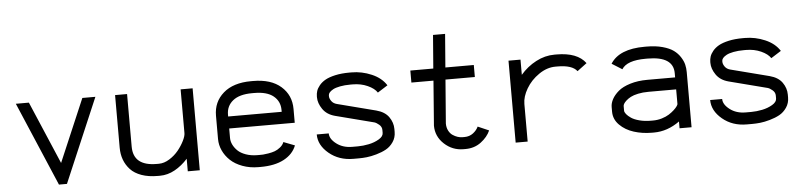

<svg xmlns="http://www.w3.org/2000/svg" viewBox="-43 -926 4888 1167"><g transform="rotate(-5 2400.5 -342.0)"><path d="M276.4 12.2 58.1 -500H137.7L300.8 -117.7L463.9 -500H543.5L325.2 12.2Z M736.8 -179.2Q736.8 -61 879.4 -61H892.6Q924.8 -61 957.3 -81.3Q989.7 -101.6 1012.5 -129.6Q1035.2 -157.7 1049.3 -186.3Q1063.5 -214.8 1063.5 -232.9V-500H1136.7V0H1063.5V-76.7Q1027.8 -36.6 983.9 -12.2Q939.9 12.2 892.6 12.2H879.4Q823.2 12.2 780.8 -2.9Q738.3 -18.1 713.4 -44.9Q688.5 -71.8 676 -105.5Q663.6 -139.2 663.6 -179.2V-500H736.8Z M1336.9 -237.3V-179.2Q1336.9 -159.2 1346.4 -139.2Q1356 -119.1 1374 -101.3Q1392.1 -83.5 1423.6 -72.3Q1455.1 -61 1494.6 -61H1506.8Q1518.1 -61 1528.8 -61.5Q1539.6 -62 1561.5 -65.7Q1583.5 -69.3 1600.3 -75.4Q1617.2 -81.5 1634 -95Q1650.9 -108.4 1657.7 -126.5L1726.1 -100.1Q1705.6 -47.4 1649.7 -17.6Q1593.8 12.2 1506.8 12.2H1494.6Q1441.4 12.2 1396.7 -4.4Q1352.1 -21 1323.5 -48.1Q1294.9 -75.2 1279.3 -109.1Q1263.7 -143.1 1263.7 -179.2V-321.8Q1263.7 -405.8 1324.7 -459Q1385.7 -512.2 1494.6 -512.2H1506.8Q1615.7 -512.2 1676.3 -459Q1736.8 -405.8 1736.8 -321.8V-237.3ZM1663.6 -310.5V-321.8Q1663.6 -374.5 1624.3 -406.7Q1585 -439 1506.8 -439H1494.6Q1416.5 -439 1376.7 -406.7Q1336.9 -374.5 1336.9 -321.8V-310.5Z M1884.8 -385.3Q1884.8 -401.9 1889.9 -418Q1895 -434.1 1909.4 -451.7Q1923.8 -469.2 1946.5 -482.2Q1969.2 -495.1 2007.3 -503.7Q2045.4 -512.2 2094.7 -512.2H2106.9Q2169.9 -512.2 2229.2 -486.8Q2288.6 -461.4 2317.9 -415L2256.3 -376Q2239.7 -401.9 2198.7 -420.4Q2157.7 -439 2106.9 -439H2094.7Q2058.6 -439 2030.8 -433.6Q2002.9 -428.2 1987.8 -419.9Q1972.7 -411.6 1965.3 -402.8Q1958 -394 1958 -385.3V-379.4Q1958 -365.7 1969.2 -349.9Q1980.5 -334 2002.4 -328.6L2237.3 -268.1Q2289.1 -254.4 2313 -220.2Q2336.9 -186 2336.9 -147V-129.4Q2336.9 -94.7 2318.6 -67.9Q2300.3 -41 2274.2 -26.6Q2248 -12.2 2214.4 -2.7Q2180.7 6.8 2155 9.5Q2129.4 12.2 2106.9 12.2H2072.8Q1985.4 12.2 1924.6 -38.6Q1863.8 -89.4 1863.8 -154.8H1937Q1937 -121.1 1976.3 -91.1Q2015.6 -61 2072.8 -61H2106.9Q2138.7 -61 2173.6 -68.1Q2208.5 -75.2 2236.1 -91.6Q2263.7 -107.9 2263.7 -129.4V-147Q2263.7 -166.5 2247.6 -180.2Q2231.4 -193.8 2219.2 -197.3L1984.4 -257.8Q1934.6 -271 1909.7 -307.4Q1884.8 -343.8 1884.8 -379.4Z M2651.4 -152.8Q2651.4 -128.4 2660.9 -109.6Q2670.4 -90.8 2685.3 -80.8Q2700.2 -70.8 2715.3 -65.9Q2730.5 -61 2745.1 -61H2757.3Q2787.6 -61 2809.8 -77.9Q2832 -94.7 2842.3 -117.2L2909.7 -87.9Q2892.6 -48.8 2852.3 -18.3Q2812 12.2 2757.3 12.2H2745.1Q2677.7 12.2 2627.9 -33.9Q2578.1 -80.1 2578.1 -146L2599.1 -418.9H2464.4V-492.2H2604.5L2620.6 -695.8H2694.3L2678.2 -492.2H2851.6V-418.9H2672.4Z M3357.4 -439H3345.2Q3293 -439 3243.7 -405Q3194.3 -371.1 3165.8 -322.5Q3137.2 -273.9 3137.2 -229.5V0H3064V-500H3137.2V-407.2Q3178.2 -455.1 3232.7 -483.6Q3287.1 -512.2 3345.2 -512.2H3357.4Q3484.9 -512.2 3535.2 -443.8L3476.6 -399.9Q3447.3 -439 3357.4 -439Z M3907.2 -61Q3935.1 -61 3961.2 -68.8Q3987.3 -76.7 4005.4 -88.1Q4023.4 -99.6 4037.1 -112.1Q4050.8 -124.5 4057.4 -134.3Q4064 -144 4064 -147.9V-237.3H3895Q3859.9 -237.3 3831.3 -231.2Q3802.7 -225.1 3785.9 -216.1Q3769 -207 3757.6 -196.5Q3746.1 -186 3741.7 -178Q3737.3 -169.9 3737.3 -164.6V-136.2Q3737.3 -127 3747.1 -114.7Q3756.8 -102.5 3775.1 -90.1Q3793.5 -77.6 3825.2 -69.3Q3856.9 -61 3895 -61ZM3664.1 -164.6Q3664.1 -188 3677.2 -212.4Q3690.4 -236.8 3716.6 -259.3Q3742.7 -281.7 3789.3 -296.1Q3835.9 -310.5 3895 -310.5H4064V-336.4Q4064 -439 3907.2 -439H3895Q3780.8 -439 3749 -387.7L3686.5 -426.8Q3740.2 -512.2 3895 -512.2H3907.2Q3962.4 -512.2 4004.6 -500.5Q4046.9 -488.8 4071.3 -470.9Q4095.7 -453.1 4111.3 -428.5Q4127 -403.8 4132.1 -381.8Q4137.2 -359.9 4137.2 -336.4V0H4064V-41.5Q3989.7 12.2 3907.2 12.2H3895Q3835.9 12.2 3784.4 -4.2Q3732.9 -20.5 3698.5 -55.2Q3664.1 -89.8 3664.1 -136.2Z M4285.2 -385.3Q4285.2 -401.9 4290.3 -418Q4295.4 -434.1 4309.8 -451.7Q4324.2 -469.2 4346.9 -482.2Q4369.6 -495.1 4407.7 -503.7Q4445.8 -512.2 4495.1 -512.2H4507.3Q4570.3 -512.2 4629.6 -486.8Q4689 -461.4 4718.3 -415L4656.7 -376Q4640.1 -401.9 4599.1 -420.4Q4558.1 -439 4507.3 -439H4495.1Q4459 -439 4431.2 -433.6Q4403.3 -428.2 4388.2 -419.9Q4373 -411.6 4365.7 -402.8Q4358.4 -394 4358.4 -385.3V-379.4Q4358.4 -365.7 4369.6 -349.9Q4380.9 -334 4402.8 -328.6L4637.7 -268.1Q4689.5 -254.4 4713.4 -220.2Q4737.3 -186 4737.3 -147V-129.4Q4737.3 -94.7 4719 -67.9Q4700.7 -41 4674.6 -26.6Q4648.4 -12.2 4614.7 -2.7Q4581.1 6.8 4555.4 9.5Q4529.8 12.2 4507.3 12.2H4473.1Q4385.7 12.2 4325 -38.6Q4264.2 -89.4 4264.2 -154.8H4337.4Q4337.4 -121.1 4376.7 -91.1Q4416 -61 4473.1 -61H4507.3Q4539.1 -61 4574 -68.1Q4608.9 -75.2 4636.5 -91.6Q4664.1 -107.9 4664.1 -129.4V-147Q4664.1 -166.5 4647.9 -180.2Q4631.8 -193.8 4619.6 -197.3L4384.8 -257.8Q4335 -271 4310.1 -307.4Q4285.2 -343.8 4285.2 -379.4Z"/></g></svg>

Font: Anka/Coder
Style: Regular
Weight: 400
Monospace: yes
Version: Version 001.100